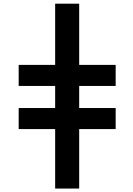

<svg xmlns="http://www.w3.org/2000/svg" viewBox="-20 -831 742 1069"><path d="M84 -112.3V-229.5H287.1V-352.5H84V-469.7H287.1V-810.5H420.9V-469.7H624V-352.5H420.9V-229.5H624V-112.3H420.9V218.8H287.1V-112.3Z"/></svg>

Font: Nasu
Style: Bold
Weight: 700
Designer: Ryoko NISHIZUKA (kana &amp; ideographs); Paul D. Hunt (Latin, Greek &amp; Cyrillic); Wenlong ZHANG (bopomofo); Sandoll C
Version: Version 2014.1215